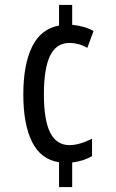

<svg xmlns="http://www.w3.org/2000/svg" viewBox="-20 -744 469 774"><path d="M271 -644Q322 -639 357 -619L332 -551Q313 -562 294.5 -566.5Q276 -571 261 -571Q207 -571 182 -519.5Q157 -468 157 -364Q157 -259 182.5 -209Q208 -159 260 -159Q281 -159 304.5 -166Q328 -173 351 -185V-115Q319 -95 271 -89V10H218V-90Q145 -101 109.5 -171.5Q74 -242 74 -363Q74 -484 109.5 -556Q145 -628 218 -641V-724H271Z"/></svg>

Font: Noto Sans Oriya ExtCond
Style: Regular
Weight: 400
Width: 2
Designer: Amélie Bonet and Sol Matas
Foundry: Google LLC
Version: Version 2.006; ttfautohint (v1.8.4.7-5d5b)